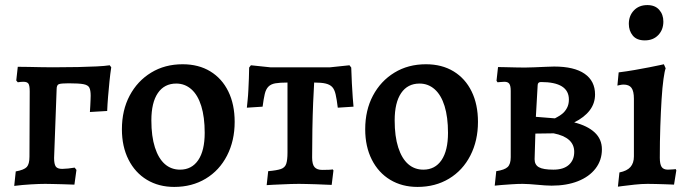

<svg xmlns="http://www.w3.org/2000/svg" viewBox="-20 -724 2711 756"><path d="M36 8 42 -49Q75 -55 85.5 -66.5Q96 -78 96 -107L97 -364Q97 -387 92 -394.5Q87 -402 72 -402Q67 -402 61.5 -401.5Q56 -401 50 -400L44 -407L50 -461Q68 -461 92.5 -460.5Q117 -460 142 -459.5Q167 -459 188 -459Q245 -459 287.5 -460Q330 -461 361 -462.5Q392 -464 412 -467L418 -459Q414 -433 411 -403Q408 -373 405.5 -343Q403 -313 402 -287L334 -283Q335 -296 335.5 -307.5Q336 -319 336.5 -329.5Q337 -340 337 -347Q337 -368 332 -378.5Q327 -389 309 -392.5Q291 -396 250 -396Q220 -396 211.5 -392.5Q203 -389 203 -373L193 -102Q193 -78 199.5 -68.5Q206 -59 225 -59Q234 -59 248.5 -60.5Q263 -62 274 -64L281 -55L273 3Q251 2 229 1.5Q207 1 188.5 0.5Q170 0 158 0Q135 0 101 2Q67 4 36 8Z M666 12Q605 12 558.5 -16Q512 -44 486 -95.5Q460 -147 460 -215Q460 -290 490.5 -347.5Q521 -405 575 -438Q629 -471 699 -471Q762 -471 808 -443Q854 -415 879 -364Q904 -313 904 -244Q904 -170 874 -111.5Q844 -53 790 -20.5Q736 12 666 12ZM689 -56Q735 -56 760.5 -93.5Q786 -131 786 -201Q786 -263 772.5 -306.5Q759 -350 733.5 -372.5Q708 -395 674 -395Q627 -395 601.5 -357.5Q576 -320 576 -250Q576 -187 590 -143.5Q604 -100 629 -78Q654 -56 689 -56Z M1030 5 1036 -50Q1070 -53 1086 -58.5Q1102 -64 1107 -79Q1112 -94 1112 -123V-399Q1082 -399 1064.5 -396Q1047 -393 1037 -383Q1027 -373 1022.5 -354Q1018 -335 1014 -304L952 -300Q953 -311 955 -329.5Q957 -348 958 -370.5Q959 -393 960 -416Q961 -439 961 -458L968 -467L1044 -459H1280L1356 -467L1363 -458Q1364 -428 1365.5 -396Q1367 -364 1369 -339Q1371 -314 1372 -304L1310 -300Q1306 -333 1301.5 -352.5Q1297 -372 1288 -381.5Q1279 -391 1262.5 -395Q1246 -399 1217 -399Q1215 -368 1213 -319.5Q1211 -271 1210 -215Q1209 -159 1209 -104Q1209 -77 1218.5 -66Q1228 -55 1249 -55Q1263 -55 1274.5 -55.5Q1286 -56 1290 -57L1293 -53L1286 4Q1277 4 1260.5 3Q1244 2 1224.5 1.5Q1205 1 1187 0.5Q1169 0 1157 0Q1144 0 1126 0.5Q1108 1 1089.5 2Q1071 3 1055 3.5Q1039 4 1030 5Z M1624 12Q1563 12 1516.5 -16Q1470 -44 1444 -95.5Q1418 -147 1418 -215Q1418 -290 1448.5 -347.5Q1479 -405 1533 -438Q1587 -471 1657 -471Q1720 -471 1766 -443Q1812 -415 1837 -364Q1862 -313 1862 -244Q1862 -170 1832 -111.5Q1802 -53 1748 -20.5Q1694 12 1624 12ZM1647 -56Q1693 -56 1718.5 -93.5Q1744 -131 1744 -201Q1744 -263 1730.5 -306.5Q1717 -350 1691.5 -372.5Q1666 -395 1632 -395Q1585 -395 1559.5 -357.5Q1534 -320 1534 -250Q1534 -187 1548 -143.5Q1562 -100 1587 -78Q1612 -56 1647 -56Z M2038 0Q2019 0 1996 1.5Q1973 3 1954 4.5Q1935 6 1928 7L1934 -50Q1967 -55 1979 -66.5Q1991 -78 1991 -105V-366Q1991 -386 1985.5 -394Q1980 -402 1966 -402Q1960 -402 1950.5 -401Q1941 -400 1939 -400L1935 -406L1941 -460Q1948 -460 1968.5 -459.5Q1989 -459 2011.5 -458.5Q2034 -458 2046 -458Q2059 -458 2083.5 -459Q2108 -460 2130.5 -461Q2153 -462 2162 -462Q2241 -462 2282 -433.5Q2323 -405 2323 -352Q2323 -317 2302 -289.5Q2281 -262 2241 -242Q2293 -229 2321.5 -202.5Q2350 -176 2350 -136Q2350 -93 2325 -60.5Q2300 -28 2255.5 -10.5Q2211 7 2152 7Q2141 7 2126 6Q2111 5 2095.5 3.5Q2080 2 2064.5 1Q2049 0 2038 0ZM2088 -198 2085 -97Q2085 -75 2102 -65.5Q2119 -56 2159 -56Q2199 -56 2220 -75Q2241 -94 2241 -126Q2241 -183 2160 -199ZM2090 -264 2165 -258Q2166 -259 2175 -263.5Q2184 -268 2194.5 -276.5Q2205 -285 2212.5 -299Q2220 -313 2220 -332Q2220 -401 2110 -401Q2097 -401 2097 -388Z M2413 11 2419 -45Q2449 -51 2462.5 -66.5Q2476 -82 2476 -108V-335Q2476 -365 2466.5 -378Q2457 -391 2435 -391Q2429 -391 2420 -389Q2411 -387 2411 -387L2416 -439Q2448 -443 2479.5 -448.5Q2511 -454 2536.5 -459Q2562 -464 2578 -467.5Q2594 -471 2594 -471L2601 -455Q2597 -445 2592.5 -413Q2588 -381 2585 -333Q2582 -285 2580 -226.5Q2578 -168 2578 -103Q2578 -78 2585 -67Q2592 -56 2610 -56Q2618 -56 2629.5 -57Q2641 -58 2641 -58L2643 -53L2634 3Q2634 3 2623.5 2.5Q2613 2 2597 1.5Q2581 1 2563 0.5Q2545 0 2530 0Q2506 0 2478.5 3Q2451 6 2432 8.5Q2413 11 2413 11ZM2519 -565Q2487 -565 2471.5 -584Q2456 -603 2456 -630Q2456 -662 2476 -683Q2496 -704 2529 -704Q2559 -704 2575.5 -685.5Q2592 -667 2592 -639Q2592 -607 2572 -586Q2552 -565 2519 -565Z"/></svg>

Font: Alegreya SemiBold
Style: Regular
Weight: 600
Designer: Juan Pablo del Peral
Foundry: Huerta Tipografica
Version: Version 2.009